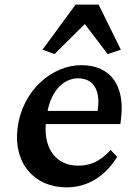

<svg xmlns="http://www.w3.org/2000/svg" viewBox="-20 -802 565 831"><path d="M268 9C355 9 433 -35 487 -123L459 -153C413 -103 371 -85 318 -85C226 -85 170 -154 178 -265H501L504 -290C521 -430 460 -519 334 -520C207 -521 76 -412 56 -247C37 -95 129 9 268 9ZM164 -587 216 -568 347 -698 446 -568 503 -587 407 -782H307ZM186 -322C205 -417 261 -463 318 -463C382 -463 414 -415 404 -332L402 -322Z"/></svg>

Font: TPK Tissa Web SemiBold
Style: Italic
Weight: 600
Italic angle: -7°
Designer: Jacques Le Bailly, Suppakit Chalermlarp | Katatrad Co.,Ltd.
Foundry: Jacques Le Bailly, Cadson Demak Co.,Ltd.
Version: Version 5.000;Glyphs 3.1.2 (3151)